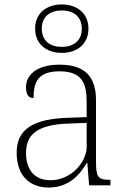

<svg xmlns="http://www.w3.org/2000/svg" viewBox="-20 -834 567 864"><path d="M258 -596C325 -596 378 -634 378 -705C378 -776 325 -814 258 -814C191 -814 138 -776 138 -705C138 -634 191 -596 258 -596ZM258 -623C206 -623 168 -650 168 -705C168 -760 206 -787 258 -787C310 -787 348 -760 348 -705C348 -650 310 -623 258 -623ZM199 10C294 10 343 -54 370 -100H373L381 0H477V-25H471C419 -25 412 -40 412 -111V-383C412 -485 366 -543 248 -543C137 -543 97 -490 97 -443C97 -408 108 -393 131 -393C131 -467 153 -513 248 -513C354 -513 370 -454 370 -371V-307L287 -304C128 -299 55 -252 55 -147C55 -39 118 10 199 10ZM207 -23C129 -23 97 -78 97 -145C97 -225 142 -273 289 -278L370 -281V-174C370 -104 300 -23 207 -23Z"/></svg>

Font: Noto Serif Sinhala ExtraLight
Style: Regular
Weight: 200
Designer: Jelle Bosma - Monotype Design Team
Foundry: Monotype Imaging Inc.
Version: Version 2.007